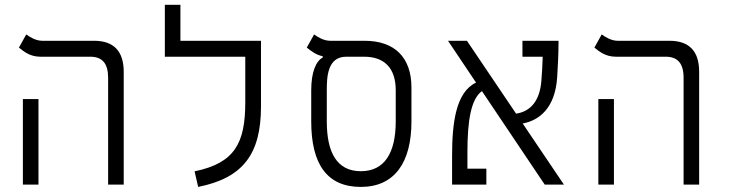

<svg xmlns="http://www.w3.org/2000/svg" viewBox="-20 -752 2970 782"><path d="M420.4 0H483.9V-459.5C483.9 -542.5 444.3 -585.9 363.3 -585.9H152.3C126 -585.9 101.6 -601.1 86.9 -611.8L57.1 -558.1C77.6 -541.5 103 -521 144.5 -521H347.7C396.5 -521 420.4 -493.7 420.4 -435.1ZM73.2 0H136.7V-348.6H73.2Z M979 -585.9H714.8V-732.4H651.4V-521H979V-335.9C979 -169.4 936.5 -87.9 772.5 -54.2L787.1 9.3C970.7 -27.3 1043 -125.5 1043 -318.4V-585.9Z M1449.7 9.3C1587.9 9.3 1655.8 -91.3 1655.8 -257.3V-395.5C1655.8 -517.6 1587.9 -585.9 1464.8 -585.9H1325.2C1298.3 -585.9 1273.9 -601.1 1259.3 -611.8L1229.5 -558.1C1246.6 -544.9 1265.6 -528.8 1294.4 -522.9V-517.6C1266.1 -502.9 1247.6 -456.5 1247.6 -384.3V-257.3C1247.6 -84 1311.5 9.3 1449.7 9.3ZM1449.7 -54.7C1353 -54.7 1311 -129.4 1311 -257.8V-382.8C1311 -436 1312.5 -521 1390.1 -521H1463.4C1543.9 -521 1591.8 -476.1 1591.8 -384.3V-257.8C1591.8 -129.4 1546.4 -54.7 1449.7 -54.7Z M2198.7 0H2276.9L2108.9 -249C2174.3 -261.2 2241.7 -309.6 2249.5 -439.9C2252 -481 2254.9 -534.2 2254.9 -585.9H2107.9V-521H2190.4C2189.5 -488.3 2187.5 -455.1 2185.1 -424.3C2179.2 -344.7 2143.6 -298.3 2082 -289.1L1881.8 -585.9H1804.7L1918.9 -415.5C1836.4 -377 1821.3 -250 1821.3 -117.7V0H1960.9V-64.9H1883.8V-133.3C1883.8 -256.8 1897.5 -348.6 1942.9 -380.9Z M2764.2 0H2827.6V-459.5C2827.6 -542.5 2788.1 -585.9 2707 -585.9H2496.1C2469.7 -585.9 2445.3 -601.1 2430.7 -611.8L2400.9 -558.1C2421.4 -541.5 2446.8 -521 2488.3 -521H2691.4C2740.2 -521 2764.2 -493.7 2764.2 -435.1ZM2417 0H2480.5V-348.6H2417Z"/></svg>

Font: Cascadia Mono Light
Style: Regular
Weight: 300
Monospace: yes
Designer: Aaron Bell
Foundry: Saja Typeworks
Version: Version 2404.023